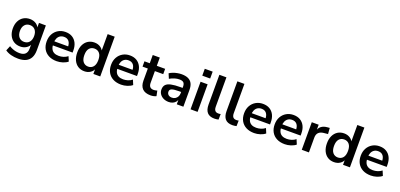

<svg xmlns="http://www.w3.org/2000/svg" viewBox="22 -1863 6671 3199"><g transform="rotate(20 3357.5 -263.0)"><path d="M293 190Q225 190 165.5 174.5Q106 159 61 127L97 40Q125 58 156 70.5Q187 83 219 89Q251 95 283 95Q350 95 383.5 62.5Q417 30 417 -34V-124H426Q411 -73 363.5 -42.5Q316 -12 256 -12Q190 -12 141 -42.5Q92 -73 65 -128Q38 -183 38 -256Q38 -329 65 -383.5Q92 -438 141 -468.5Q190 -499 256 -499Q318 -499 364.5 -468.5Q411 -438 425 -388H417V-489H539V-49Q539 30 511 83.5Q483 137 428 163.5Q373 190 293 190ZM290 -107Q348 -107 382 -147Q416 -187 416 -256Q416 -325 382 -364.5Q348 -404 290 -404Q232 -404 198 -364.5Q164 -325 164 -256Q164 -187 198 -147Q232 -107 290 -107Z M910 10Q827 10 767 -21Q707 -52 674.5 -109Q642 -166 642 -244Q642 -320 673.5 -377Q705 -434 760.5 -466.5Q816 -499 887 -499Q957 -499 1007 -469Q1057 -439 1084.5 -384Q1112 -329 1112 -253V-216H743V-288H1024L1008 -273Q1008 -341 978 -377.5Q948 -414 892 -414Q850 -414 820.5 -394.5Q791 -375 775.5 -339.5Q760 -304 760 -255V-248Q760 -193 777 -157Q794 -121 828 -103Q862 -85 912 -85Q953 -85 994 -97.5Q1035 -110 1069 -137L1104 -53Q1069 -24 1016 -7Q963 10 910 10Z M1399 10Q1335 10 1286.5 -21Q1238 -52 1211 -109.5Q1184 -167 1184 -245Q1184 -324 1211 -380.5Q1238 -437 1286.5 -468Q1335 -499 1399 -499Q1460 -499 1505.5 -469Q1551 -439 1567 -390H1556V-705H1681V0H1559V-104H1568Q1553 -52 1507 -21Q1461 10 1399 10ZM1434 -85Q1490 -85 1524 -125.5Q1558 -166 1558 -245Q1558 -325 1524 -364.5Q1490 -404 1434 -404Q1378 -404 1344 -364.5Q1310 -325 1310 -245Q1310 -166 1344 -125.5Q1378 -85 1434 -85Z M2052 10Q1969 10 1909 -21Q1849 -52 1816.5 -109Q1784 -166 1784 -244Q1784 -320 1815.5 -377Q1847 -434 1902.5 -466.5Q1958 -499 2029 -499Q2099 -499 2149 -469Q2199 -439 2226.5 -384Q2254 -329 2254 -253V-216H1885V-288H2166L2150 -273Q2150 -341 2120 -377.5Q2090 -414 2034 -414Q1992 -414 1962.5 -394.5Q1933 -375 1917.5 -339.5Q1902 -304 1902 -255V-248Q1902 -193 1919 -157Q1936 -121 1970 -103Q2004 -85 2054 -85Q2095 -85 2136 -97.5Q2177 -110 2211 -137L2246 -53Q2211 -24 2158 -7Q2105 10 2052 10Z M2575 10Q2477 10 2429 -39Q2381 -88 2381 -182V-395H2287V-489H2381V-635H2506V-489H2654V-395H2506V-189Q2506 -141 2527 -117Q2548 -93 2595 -93Q2609 -93 2624 -96.5Q2639 -100 2655 -104L2674 -12Q2656 -2 2628.5 4Q2601 10 2575 10Z M2896 10Q2843 10 2801.5 -10.5Q2760 -31 2736.5 -66Q2713 -101 2713 -145Q2713 -199 2741 -230.5Q2769 -262 2832 -276Q2895 -290 3001 -290H3051V-218H3002Q2955 -218 2923 -214.5Q2891 -211 2871.5 -203.5Q2852 -196 2843.5 -183Q2835 -170 2835 -151Q2835 -118 2858 -97Q2881 -76 2922 -76Q2955 -76 2980.5 -91.5Q3006 -107 3021 -134Q3036 -161 3036 -196V-311Q3036 -361 3014 -383Q2992 -405 2940 -405Q2899 -405 2856 -392.5Q2813 -380 2769 -354L2733 -439Q2759 -457 2794.5 -470.5Q2830 -484 2869.5 -491.5Q2909 -499 2944 -499Q3016 -499 3062.5 -477Q3109 -455 3132 -410.5Q3155 -366 3155 -296V0H3038V-104H3046Q3039 -69 3018.5 -43.5Q2998 -18 2967 -4Q2936 10 2896 10Z M3274 -594V-716H3414V-594ZM3282 0V-489H3407V0Z M3707 10Q3620 10 3578.5 -37.5Q3537 -85 3537 -177V-705H3662V-183Q3662 -154 3670.5 -133.5Q3679 -113 3696 -103Q3713 -93 3738 -93Q3749 -93 3760 -94Q3771 -95 3781 -98L3779 1Q3761 5 3743.5 7.5Q3726 10 3707 10Z M4026 10Q3939 10 3897.5 -37.5Q3856 -85 3856 -177V-705H3981V-183Q3981 -154 3989.5 -133.5Q3998 -113 4015 -103Q4032 -93 4057 -93Q4068 -93 4079 -94Q4090 -95 4100 -98L4098 1Q4080 5 4062.5 7.5Q4045 10 4026 10Z M4411 10Q4328 10 4268 -21Q4208 -52 4175.5 -109Q4143 -166 4143 -244Q4143 -320 4174.5 -377Q4206 -434 4261.5 -466.5Q4317 -499 4388 -499Q4458 -499 4508 -469Q4558 -439 4585.5 -384Q4613 -329 4613 -253V-216H4244V-288H4525L4509 -273Q4509 -341 4479 -377.5Q4449 -414 4393 -414Q4351 -414 4321.5 -394.5Q4292 -375 4276.5 -339.5Q4261 -304 4261 -255V-248Q4261 -193 4278 -157Q4295 -121 4329 -103Q4363 -85 4413 -85Q4454 -85 4495 -97.5Q4536 -110 4570 -137L4605 -53Q4570 -24 4517 -7Q4464 10 4411 10Z M4953 10Q4870 10 4810 -21Q4750 -52 4717.5 -109Q4685 -166 4685 -244Q4685 -320 4716.5 -377Q4748 -434 4803.5 -466.5Q4859 -499 4930 -499Q5000 -499 5050 -469Q5100 -439 5127.5 -384Q5155 -329 5155 -253V-216H4786V-288H5067L5051 -273Q5051 -341 5021 -377.5Q4991 -414 4935 -414Q4893 -414 4863.5 -394.5Q4834 -375 4818.5 -339.5Q4803 -304 4803 -255V-248Q4803 -193 4820 -157Q4837 -121 4871 -103Q4905 -85 4955 -85Q4996 -85 5037 -97.5Q5078 -110 5112 -137L5147 -53Q5112 -24 5059 -7Q5006 10 4953 10Z M5254 0V-489H5376V-371H5366Q5380 -431 5421 -462.5Q5462 -494 5530 -499L5568 -502L5576 -396L5504 -389Q5443 -383 5412 -351.5Q5381 -320 5381 -263V0Z M5826 10Q5762 10 5713.5 -21Q5665 -52 5638 -109.5Q5611 -167 5611 -245Q5611 -324 5638 -380.5Q5665 -437 5713.5 -468Q5762 -499 5826 -499Q5887 -499 5932.5 -469Q5978 -439 5994 -390H5983V-705H6108V0H5986V-104H5995Q5980 -52 5934 -21Q5888 10 5826 10ZM5861 -85Q5917 -85 5951 -125.5Q5985 -166 5985 -245Q5985 -325 5951 -364.5Q5917 -404 5861 -404Q5805 -404 5771 -364.5Q5737 -325 5737 -245Q5737 -166 5771 -125.5Q5805 -85 5861 -85Z M6479 10Q6396 10 6336 -21Q6276 -52 6243.5 -109Q6211 -166 6211 -244Q6211 -320 6242.5 -377Q6274 -434 6329.5 -466.5Q6385 -499 6456 -499Q6526 -499 6576 -469Q6626 -439 6653.5 -384Q6681 -329 6681 -253V-216H6312V-288H6593L6577 -273Q6577 -341 6547 -377.5Q6517 -414 6461 -414Q6419 -414 6389.5 -394.5Q6360 -375 6344.5 -339.5Q6329 -304 6329 -255V-248Q6329 -193 6346 -157Q6363 -121 6397 -103Q6431 -85 6481 -85Q6522 -85 6563 -97.5Q6604 -110 6638 -137L6673 -53Q6638 -24 6585 -7Q6532 10 6479 10Z"/></g></svg>

Font: Nunito Sans 12pt ExtraLight
Style: Bold
Weight: 700
Version: Version 3.101;gftools[0.9.27]